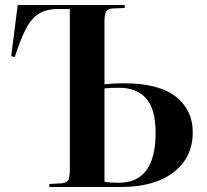

<svg xmlns="http://www.w3.org/2000/svg" viewBox="-20 -750 832 770"><path d="M178 0V-12L229 -15Q248 -17 254 -28Q260 -39 260 -71V-714H215Q167 -714 136.5 -695.5Q106 -677 84 -634.5Q62 -592 39 -521L25 -525L51 -730H480V-718L430 -716Q412 -715 405.5 -703.5Q399 -692 399 -665V-412Q418 -414 436.5 -415Q455 -416 476 -416Q617 -416 685 -362.5Q753 -309 753 -220Q753 -118 676 -59Q599 0 464 0ZM399 -21Q409 -19 425 -18Q441 -17 456 -17Q604 -17 604 -217Q604 -313 566 -355.5Q528 -398 457 -398Q439 -398 425 -397.5Q411 -397 399 -395Z"/></svg>

Font: Literata 72pt SemiBold
Style: Regular
Weight: 600
Designer: Latin by Veronika Burian and Jose Scaglione. Greek by Irene Vlachou. Cyrillic by Vera Evstafieva.
Foundry: TypeTogether
Version: Version 3.002